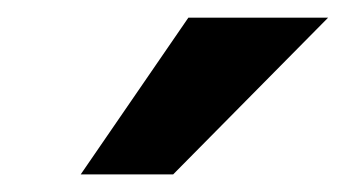

<svg xmlns="http://www.w3.org/2000/svg" viewBox="-20 -786 389 216"><path d="M174.8 -589.8H70.8L191.9 -766.1H349.1Z"/></svg>

Font: Lorenzo Sans
Style: Bold Italic
Weight: 700
Italic angle: -12°
Foundry: Intel Corporation
Version: Version 1.00; ttfautohint (v1.5)